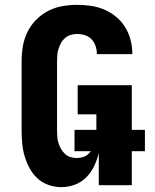

<svg xmlns="http://www.w3.org/2000/svg" viewBox="-20 -763 640 791"><path d="M232 8Q206 8 180 -1Q154 -10 134.5 -28Q115 -46 102 -70Q89 -94 81.5 -119.5Q74 -145 71.5 -172Q69 -199 69 -226V-509Q69 -540 74 -571Q79 -602 92.5 -630Q106 -658 128 -680.5Q150 -703 177.5 -717.5Q205 -732 235.5 -737.5Q266 -743 297 -743Q326 -743 354 -739Q382 -735 408.5 -724Q435 -713 457.5 -694.5Q480 -676 495 -652Q510 -628 517.5 -600Q525 -572 525 -544V-540H379V-542Q379 -558 373.5 -574Q368 -590 357 -601.5Q346 -613 330 -618Q314 -623 297 -623Q284 -623 271 -619Q258 -615 248 -606.5Q238 -598 231.5 -586Q225 -574 221 -561.5Q217 -549 216 -536Q215 -523 215 -509V-226Q215 -213 216 -199.5Q217 -186 221 -173.5Q225 -161 231.5 -149.5Q238 -138 247.5 -129Q257 -120 270 -116Q283 -112 296 -112Q309 -112 322 -116Q335 -120 344.5 -129Q354 -138 360.5 -149.5Q367 -161 371 -173.5Q375 -186 376 -199.5Q377 -213 377 -226V-292H300V-412H523V0H387V-132Q380 -104 367.5 -78Q355 -52 335 -32Q315 -12 288 -2Q261 8 232 8ZM577 -140H287V-228H577Z"/></svg>

Font: Iosevka Heavy Extended
Style: Regular
Weight: 900
Width: 7
Monospace: yes
Designer: Belleve Invis
Foundry: Belleve Invis
Version: Version 32.5.0; ttfautohint (v1.8.4)